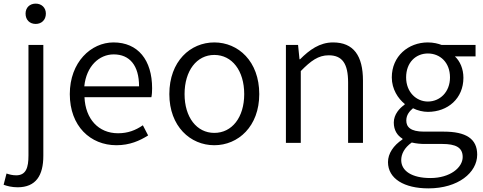

<svg xmlns="http://www.w3.org/2000/svg" viewBox="-62 -788 2666 1059"><path d="M35 245C136 245 177 180 177 71V-540H95V70C95 136 82 179 27 179C7 179 -12 174 -26 169L-42 231C-24 238 4 245 35 245ZM135 -656C167 -656 191 -678 191 -713C191 -746 167 -768 135 -768C102 -768 79 -746 79 -713C79 -678 102 -656 135 -656Z M580 13C654 13 709 -12 755 -41L726 -97C685 -69 643 -53 589 -53C481 -53 409 -132 404 -252H773C776 -266 777 -283 777 -301C777 -457 699 -554 564 -554C440 -554 323 -445 323 -269C323 -92 437 13 580 13ZM403 -312C414 -423 485 -488 565 -488C653 -488 705 -427 705 -312Z M1120 13C1252 13 1368 -91 1368 -269C1368 -450 1252 -554 1120 -554C988 -554 872 -450 872 -269C872 -91 988 13 1120 13ZM1120 -55C1023 -55 956 -141 956 -269C956 -398 1023 -485 1120 -485C1218 -485 1285 -398 1285 -269C1285 -141 1218 -55 1120 -55Z M1515 0H1597V-396C1653 -453 1694 -483 1751 -483C1826 -483 1858 -437 1858 -333V0H1940V-343C1940 -481 1888 -554 1775 -554C1701 -554 1645 -513 1593 -461H1590L1582 -540H1515Z M2301 251C2465 251 2570 164 2570 65C2570 -23 2508 -62 2385 -62H2276C2202 -62 2179 -88 2179 -123C2179 -154 2196 -174 2216 -191C2241 -178 2272 -171 2298 -171C2408 -171 2494 -245 2494 -359C2494 -409 2475 -451 2447 -477H2561V-540H2374C2356 -547 2329 -554 2298 -554C2190 -554 2099 -478 2099 -361C2099 -296 2134 -244 2170 -215V-211C2142 -192 2110 -157 2110 -112C2110 -69 2130 -40 2158 -23V-19C2108 14 2078 59 2078 106C2078 198 2168 251 2301 251ZM2298 -228C2234 -228 2178 -280 2178 -361C2178 -444 2232 -493 2298 -493C2365 -493 2420 -444 2420 -361C2420 -280 2364 -228 2298 -228ZM2312 194C2210 194 2151 155 2151 95C2151 62 2168 27 2209 -2C2234 4 2260 6 2278 6H2377C2451 6 2490 25 2490 78C2490 136 2421 194 2312 194Z"/></svg>

Font: Noto Sans KR DemiLight
Style: Regular
Weight: 350
Designer: Ryoko NISHIZUKA 西塚涼子 (kana, bopomofo & ideographs); Paul D. Hunt (Latin, Greek & Cyrillic); Sandoll Communications 산돌커뮤니
Foundry: Adobe
Version: Version 2.004;hotconv 1.0.118;makeotfexe 2.5.65603